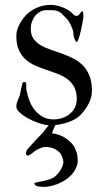

<svg xmlns="http://www.w3.org/2000/svg" viewBox="-20 -501 425 768"><path d="M117.2 233.9Q117.2 231 121.3 229.7Q125.5 228.5 131.3 227.1Q137.2 226.1 144.3 224.9Q151.4 223.6 159.2 221.7Q167 219.7 174.1 217.5Q181.2 215.3 187 212.9Q197.3 208.5 205.6 200Q213.9 191.4 220.2 181.9Q226.6 172.4 230 163.1Q233.4 153.8 233.4 147.9Q233.4 138.2 229.2 128.2Q225.1 118.2 220.7 111.3Q210.9 100.1 195.8 93.5Q180.7 86.9 161.6 86.9Q153.3 86.9 145.8 90.1Q138.2 93.3 131.3 96.2Q121.6 100.6 112.8 108.4Q104 116.2 95.2 120.6L92.3 121.6Q90.3 121.6 87.9 119.6Q85.4 117.7 84 116.7Q84 109.9 85 105.7Q85.9 101.6 89.8 96.2Q91.8 93.8 96.7 88.4Q101.6 83 106.9 77.1Q112.3 71.3 116.9 66.2Q121.6 61 123 59.1Q128.4 53.7 136.7 45.2Q145 36.6 151.4 29.8Q160.2 19.5 165.3 12.2Q170.4 4.9 174.3 0Q156.2 -1.5 133.8 -9.3Q111.3 -17.1 91.8 -27.8Q72.3 -38.6 58.8 -51Q45.4 -63.5 45.4 -73.7Q45.4 -86.9 51.3 -100.1Q57.1 -113.3 60.5 -124Q60.5 -126.5 61.8 -132.6Q63 -138.7 64.5 -145.5Q65.9 -152.3 67.4 -158.4Q68.8 -164.6 69.8 -167.5Q71.3 -173.3 77.6 -173.3Q84 -173.3 85 -164.1V-152.8Q85 -145 85.4 -142.1Q85.9 -139.2 86.9 -136.7Q90.8 -115.2 99.1 -95Q107.4 -74.7 120.6 -58.8Q133.8 -43 152.1 -33.2Q170.4 -23.4 194.8 -23.4Q212.9 -23.4 229.5 -29.1Q246.1 -34.7 259 -45.2Q272 -55.7 279.5 -70.8Q287.1 -85.9 287.1 -105Q287.1 -134.3 276.6 -153.3Q266.1 -172.4 249.3 -184.8Q232.4 -197.3 210.7 -205.6Q189 -213.9 166.3 -221.4Q143.6 -229 121.8 -238.3Q100.1 -247.6 83.3 -262.5Q66.4 -277.3 55.9 -299.8Q45.4 -322.3 45.4 -356.4Q45.4 -367.7 47.6 -377Q49.8 -386.2 53.2 -393.8Q56.6 -401.4 60.1 -407.2Q63.5 -413.1 66.4 -418Q73.7 -429.7 84.7 -441.2Q95.7 -452.6 110.4 -461.4Q125 -470.2 143.3 -475.8Q161.6 -481.4 183.1 -481.4Q203.1 -481.4 224.6 -473.9Q246.1 -466.3 263.2 -453.6Q268.6 -448.2 273.9 -442.9Q279.3 -437.5 284.7 -437.5Q292 -437.5 296.1 -442.1Q300.3 -446.8 305.7 -454.6Q306.6 -455.1 307.4 -455.6Q308.1 -456.1 309.1 -456.1Q310.5 -456.1 311.3 -453.6Q312 -451.2 312.7 -448Q313.5 -444.8 313.7 -441.4Q314 -438 314 -436.5Q314 -435.1 312.7 -426.8Q311.5 -418.5 309.3 -407Q307.1 -395.5 304.4 -382.6Q301.8 -369.6 298.6 -358.6Q295.4 -347.7 292.2 -340.3Q289.1 -333 286.1 -333Q285.2 -333 284.7 -333.5Q283.2 -334.5 282.7 -335.4Q278.8 -342.8 277.1 -347.7Q275.4 -352.5 274.7 -356.9Q273.9 -361.3 273.7 -365.7Q273.4 -370.1 272.5 -376Q271.5 -383.3 267.6 -390.1Q261.7 -406.2 254.6 -416.5Q247.6 -426.8 235.4 -437.5Q228 -446.3 221.4 -450.9Q214.8 -455.6 207 -457.8Q199.2 -460 189.5 -460.2Q179.7 -460.4 165.5 -460.4Q151.9 -460.4 140.4 -454.1Q128.9 -447.8 120.6 -437.5Q112.3 -427.2 107.7 -413.8Q103 -400.4 103 -386.2Q103 -362.3 113.5 -346.9Q124 -331.5 141.4 -321Q158.7 -310.5 180.7 -303Q202.6 -295.4 225.3 -287.4Q248 -279.3 270 -268.8Q292 -258.3 309.3 -241.5Q326.7 -224.6 337.2 -199.7Q347.7 -174.8 347.7 -137.7Q347.7 -112.8 335.7 -88.4Q323.7 -64 303.7 -43Q296.4 -34.7 285.2 -27.6Q273.9 -20.5 260.5 -15.1Q247.1 -9.8 231.9 -6.1Q216.8 -2.4 201.7 -1Q199.2 4.4 197.8 7.6Q196.3 10.7 194.8 13.9Q193.4 17.1 191.9 21.2Q190.4 25.4 188 32.2Q202.6 33.7 216.8 38.8Q231 43.9 243.4 52.2Q255.9 60.5 265.9 71.5Q275.9 82.5 281.7 96.2Q287.1 107.4 289.1 119.6Q291 131.8 291 144.5Q291 154.3 285.6 167.2Q280.3 180.2 272.9 189.9Q264.6 201.2 250.5 212.2Q236.3 223.1 221.7 230Q209 236.3 190.2 241.5Q171.4 246.6 154.8 246.6Q149.4 246.1 143.6 245.8Q137.7 245.6 132.6 244.6Q127.4 243.7 123.3 241.2Q119.1 238.8 117.2 233.9Z"/></svg>

Font: IM FELL French Canon SC
Style: Regular
Weight: 400
Designer: Igino Marini
Foundry: Igino Marini
Version: 3.00